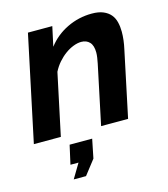

<svg xmlns="http://www.w3.org/2000/svg" viewBox="-115 -621 808 921"><g transform="rotate(-15 289.0 -160.0)"><path d="M137 213 180 141H140L161 47H273L254 141L198 213ZM107 -524H228L207 -427Q245 -477 303 -505Q361 -533 426 -533Q460 -533 482.5 -523.5Q505 -514 518.5 -498Q532 -482 537.5 -459.5Q543 -437 543 -412Q543 -392 540.5 -370.5Q538 -349 533 -327L464 0H330L392 -294Q395 -309 397 -322.5Q399 -336 399 -347Q399 -382 383.5 -398.5Q368 -415 342 -415Q324 -415 303 -407Q282 -399 262 -384.5Q242 -370 224.5 -350Q207 -330 195 -306L130 0H-4Z"/></g></svg>

Font: PTCRaleway
Style: Bold Italic
Weight: 700
Italic angle: -12°
Designer: Matt McInerney, Pablo Impallari, Rodrigo Fuenzalida
Foundry: Matt McInerney, Pablo Impallari, Rodrigo Fuenzalida
Version: Version 3.000g; ttfautohint (v1.5) -l 8 -r 28 -G 28 -x 14 -D